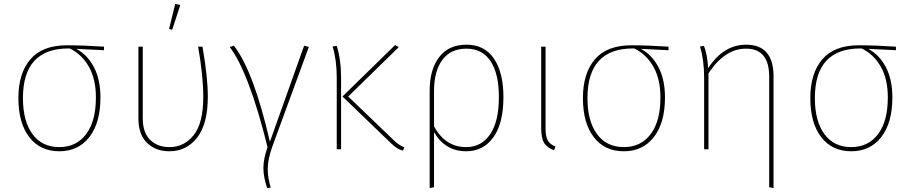

<svg xmlns="http://www.w3.org/2000/svg" viewBox="-20 -755 4612 971"><path d="M465 -262Q465 -355 429.5 -417.5Q394 -480 333 -510H330H327Q96 -510 96 -259Q96 -142 144.5 -76.5Q193 -11 280 -11Q366 -11 415.5 -76.5Q465 -142 465 -262ZM506 -501 366 -508Q422 -478 455 -415.5Q488 -353 488 -262Q488 -134 432 -62Q376 10 280 10Q183 10 128 -61.5Q73 -133 73 -259Q73 -384 133.5 -455Q194 -526 319 -526Q399 -526 506 -519Z M982 -519H1004Q1031 -365 1031 -266Q1031 -128 977 -59Q923 10 836 10Q767 10 723.5 -32.5Q680 -75 680 -155V-519H702V-156Q702 -84 739.5 -47.5Q777 -11 837 -11Q911 -11 959.5 -71.5Q1008 -132 1008 -265Q1008 -371 982 -519ZM892 -730 851 -605 835 -608 866 -735Z M1142 -517 1163 -524Q1263 -395 1345 -38L1518 -524L1542 -518L1358 -16Q1334 50 1334 101Q1334 143 1349 194L1331 196Q1312 139 1312 95Q1312 49 1333 -11Q1239 -389 1142 -517Z M1662 -520 1683 -523Q1705 -452 1705 -361V0H1683V-363Q1683 -452 1662 -520ZM1997 -517 1741 -267 1968 -49Q1997 -20 2025 -10L2018 7Q1988 0 1956 -32L1712 -267L1978 -527Z M2338 -11Q2414 -11 2458.5 -75.5Q2503 -140 2503 -264Q2503 -382 2461 -445.5Q2419 -509 2339 -509Q2259 -509 2217 -452Q2175 -395 2175 -295V-116Q2232 -11 2338 -11ZM2340 -529Q2430 -529 2478 -458.5Q2526 -388 2526 -264Q2526 -131 2475 -60.5Q2424 10 2338 10Q2231 10 2175 -87V192L2153 196V-298Q2153 -402 2200.5 -465.5Q2248 -529 2340 -529Z M2739 -519V-106Q2739 -65 2750 -45Q2761 -25 2789 -14L2782 5Q2745 -9 2731 -33.5Q2717 -58 2717 -106V-519Z M3320 -262Q3320 -355 3284.5 -417.5Q3249 -480 3188 -510H3185H3182Q2951 -510 2951 -259Q2951 -142 2999.5 -76.5Q3048 -11 3135 -11Q3221 -11 3270.5 -76.5Q3320 -142 3320 -262ZM3361 -501 3221 -508Q3277 -478 3310 -415.5Q3343 -353 3343 -262Q3343 -134 3287 -62Q3231 10 3135 10Q3038 10 2983 -61.5Q2928 -133 2928 -259Q2928 -384 2988.5 -455Q3049 -526 3174 -526Q3254 -526 3361 -519Z M3753 -529Q3892 -529 3892 -369V196L3870 192V-367Q3870 -509 3753 -509Q3645 -509 3563 -384V0H3541V-363Q3541 -452 3520 -520L3540 -523Q3558 -478 3561 -410Q3639 -529 3753 -529Z M4470 -262Q4470 -355 4434.5 -417.5Q4399 -480 4338 -510H4335H4332Q4101 -510 4101 -259Q4101 -142 4149.5 -76.5Q4198 -11 4285 -11Q4371 -11 4420.5 -76.5Q4470 -142 4470 -262ZM4511 -501 4371 -508Q4427 -478 4460 -415.5Q4493 -353 4493 -262Q4493 -134 4437 -62Q4381 10 4285 10Q4188 10 4133 -61.5Q4078 -133 4078 -259Q4078 -384 4138.5 -455Q4199 -526 4324 -526Q4404 -526 4511 -519Z"/></svg>

Font: FiraSans
Style: Regular
Weight: 150
Designer: Carrois Corporate & Edenspiekermann AG
Foundry: Carrois Corporate GbR & Edenspiekermann AG
Version: Version 3.106;PS 003.106;hotconv 1.0.70;makeotf.lib2.5.58329